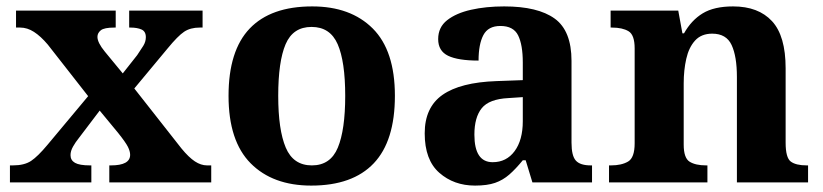

<svg xmlns="http://www.w3.org/2000/svg" viewBox="-20 -569 2567 599"><path d="M11 0V-53H20Q56 -53 77 -67Q98 -81 128 -117L255 -269L129 -430Q107 -456 86 -469.5Q65 -483 43 -483H30V-536H341V-483H337Q305 -483 294.5 -474.5Q284 -466 284 -454Q284 -436 307 -408L363 -340L408 -397Q419 -413 427 -426Q435 -439 435 -453Q435 -471 421.5 -477Q408 -483 387 -483H383V-536H612V-483H603Q574 -483 554.5 -470Q535 -457 503 -418L399 -293L546 -106Q569 -78 588 -65.5Q607 -53 626 -53H639V0H321V-53H326Q386 -53 386 -86Q386 -97 379 -111Q372 -125 348 -155L291 -224L225 -137Q216 -126 208 -112Q200 -98 200 -85Q200 -69 214 -61Q228 -53 261 -53H265V0Z M951 10Q831 10 762 -59.5Q693 -129 693 -270Q693 -411 759 -480Q825 -549 954 -549Q1074 -549 1143 -480Q1212 -411 1212 -270Q1212 -129 1146 -59.5Q1080 10 951 10ZM953 -53Q1011 -53 1034 -108.5Q1057 -164 1057 -270Q1057 -377 1033.5 -431Q1010 -485 952 -485Q894 -485 871 -431Q848 -377 848 -270Q848 -164 871.5 -108.5Q895 -53 953 -53Z M1462 10Q1396 10 1350.5 -30Q1305 -70 1305 -153Q1305 -234 1360.5 -273Q1416 -312 1529 -316L1611 -319V-374Q1611 -429 1596.5 -458.5Q1582 -488 1541 -488Q1503 -488 1488 -459.5Q1473 -431 1473 -380Q1409 -380 1378 -395Q1347 -410 1347 -447Q1347 -484 1375 -506Q1403 -528 1449.5 -538.5Q1496 -549 1553 -549Q1658 -549 1710.5 -511Q1763 -473 1763 -379V-124Q1763 -83 1776.5 -68Q1790 -53 1823 -53H1827V0H1641L1620 -69H1611Q1589 -42 1569 -24.5Q1549 -7 1524.5 1.5Q1500 10 1462 10ZM1517 -63Q1560 -63 1585.5 -97.5Q1611 -132 1611 -191V-266L1566 -263Q1506 -260 1483 -231.5Q1460 -203 1460 -149Q1460 -63 1517 -63Z M1880 0V-53H1886Q1919 -53 1939.5 -65Q1960 -77 1960 -122V-418Q1960 -460 1941 -471.5Q1922 -483 1889 -483H1885V-536H2096L2109 -465H2114Q2137 -506 2172.5 -527.5Q2208 -549 2267 -549Q2346 -549 2388.5 -503Q2431 -457 2431 -356V-124Q2431 -77 2447 -65Q2463 -53 2497 -53H2501V0H2279V-329Q2279 -393 2262.5 -428.5Q2246 -464 2202 -464Q2168 -464 2148.5 -442.5Q2129 -421 2121 -385.5Q2113 -350 2113 -309V-118Q2113 -76 2131.5 -64.5Q2150 -53 2183 -53H2187V0Z"/></svg>

Font: Noto Serif Gurmukhi
Style: Bold
Weight: 700
Designer: Vaibhav Singh and the Monotype Design Team
Foundry: Monotype Imaging Inc.
Version: Version 2.004; ttfautohint (v1.8.4.7-5d5b)